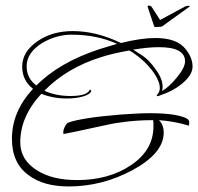

<svg xmlns="http://www.w3.org/2000/svg" viewBox="-20 -631 714 692"><path d="M514 -611Q517 -611 521 -610Q525 -609 526 -607L557 -559L646 -607Q651 -610 657 -610Q664 -611 664 -608L663 -607L563 -535Q538 -532 536 -535L512 -607Q512 -610 514 -611ZM228 41Q137 41 84 1Q23 -42 23 -131Q23 -229 99 -311Q60 -341 60 -391Q60 -445 116 -483Q144 -502 175.5 -510.5Q207 -519 242 -519Q327 -519 416 -476Q488 -494 540 -494Q618 -494 649 -454Q674 -423 674 -391Q674 -359 633 -327Q602 -302 559 -288Q545 -282 545 -286V-287Q545 -289 550 -294Q556 -303 556 -314Q556 -341 526 -380Q513 -396 500 -408.5Q487 -421 473 -431Q460 -442 446 -449Q388 -439 344 -425Q220 -386 140 -304Q181 -285 234 -285Q291 -285 302 -305Q304 -310 307 -306Q310 -305 308 -301Q303 -290 278 -283Q253 -276 221 -276Q171 -276 129 -293Q53 -211 53 -118Q53 -54 115 -16Q170 18 258 18Q374 18 454 -37Q533 -91 533 -175Q533 -181 533 -186.5Q533 -192 532 -198Q501 -198 472.5 -196Q444 -194 417 -190Q399 -188 374.5 -183Q350 -178 319 -171Q284 -163 256.5 -157.5Q229 -152 209 -148Q206 -158 212.5 -172Q219 -186 226 -189Q247 -197 293.5 -204.5Q340 -212 413 -218Q442 -220 469 -221.5Q496 -223 521 -223Q610 -223 649 -206Q660 -201 661 -195Q663 -192 661 -178Q635 -186 608 -191Q581 -196 553 -198Q570 -181 570 -153Q570 -79 458 -18Q348 41 228 41ZM111 -323Q195 -407 339 -454Q356 -459 372 -464Q388 -469 402 -473Q329 -506 238 -506Q183 -506 132 -476Q76 -441 76 -392Q76 -349 111 -323ZM564 -303Q589 -317 616 -350Q647 -387 647 -410Q647 -461 553 -461Q513 -461 460 -452L488 -434Q504 -424 517 -410.5Q530 -397 541 -381Q566 -347 566 -319Q566 -315 565.5 -311Q565 -307 564 -303Z"/></svg>

Font: Passions Conflict
Style: Regular
Weight: 400
Designer: Robert E. Leuschke
Foundry: Robert E. Leuschke
Version: Version 1.010; ttfautohint (v1.8.3)